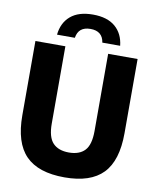

<svg xmlns="http://www.w3.org/2000/svg" viewBox="-101 -1026 910 1114"><g transform="rotate(10 354.0 -469.5)"><path d="M356 10Q201 10 127 -65.5Q53 -141 53 -303V-740H229.5V-285Q229.5 -204.5 261.8 -170.5Q294 -136.5 356 -136.5Q418 -136.5 449.8 -170.5Q481.5 -204.5 481.5 -285V-740H655V-303Q655 -141 582 -65.5Q509 10 356 10ZM170 -798Q177.5 -869 224.5 -909Q271.5 -949 356 -949Q440.5 -949 487.5 -908.8Q534.5 -868.5 542 -798H437Q427 -864.5 356 -864.5Q285 -864.5 275 -798Z"/></g></svg>

Font: Encode Sans Semi Condensed ExtraBold
Style: Regular
Weight: 800
Width: 4
Designer: Multiple Designers
Foundry: Impallari Type
Version: Version 3.000; ttfautohint (v1.8.3) -l 8 -r 50 -G 200 -x 14 